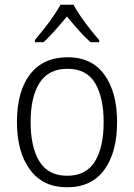

<svg xmlns="http://www.w3.org/2000/svg" viewBox="-20 -785 569 815"><path d="M477 -267Q477 -139 423 -64.5Q369 10 264 10Q163 10 107.5 -64.5Q52 -139 52 -267Q52 -398 108 -470Q164 -542 267 -542Q370 -542 423.5 -467.5Q477 -393 477 -267ZM110 -267Q110 -160 147.5 -99.5Q185 -39 265 -39Q345 -39 382.5 -99Q420 -159 420 -267Q420 -370 384 -431.5Q348 -493 266 -493Q187 -493 148.5 -434Q110 -375 110 -267ZM292 -765Q304 -742 323.5 -714Q343 -686 364 -659.5Q385 -633 401 -615V-606H364Q339 -628 313 -657.5Q287 -687 264 -715Q241 -687 215 -657.5Q189 -628 165 -606H128V-615Q145 -635 166 -661.5Q187 -688 206 -715.5Q225 -743 237 -765Z"/></svg>

Font: Noto Sans Myanmar SemiCondensed Light
Style: Regular
Weight: 300
Width: 4
Designer: Monotype Design Team
Foundry: Monotype Imaging Inc.
Version: Version 2.107; ttfautohint (v1.8.4.7-5d5b)